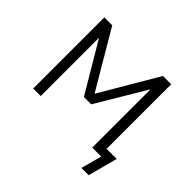

<svg xmlns="http://www.w3.org/2000/svg" viewBox="-197 -981 1394 1394"><g transform="rotate(45 500.0 -284.5)"><path d="M746.1 0V-595.7H744.1L518.6 -216.8H443.4L218.8 -595.7H216.8V0H139.6V-730.5H220.7L480.5 -290H482.4L741.2 -730.5H826.2V-67.4H929.7L869.1 160.2H794.9L837.9 0H826.2H787.1Z"/></g></svg>

Font: GenEi Gothic M SemiLight
Style: Regular
Weight: 350
Designer: o_tamon (Modified); [Source Han Sans]
Ryoko NISHIZUKA  (kana & ideographs); Paul D. Hunt (Latin, Greek & Cyrillic); Wenl
Version: Version 1.1a;Original Version 1.004